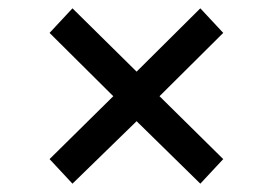

<svg xmlns="http://www.w3.org/2000/svg" viewBox="-20 -486 655 461"><path d="M516 -407 363 -255 516 -104 461 -45 308 -195 154 -45 99 -104 252 -255 99 -407 154 -466 308 -314 461 -466Z"/></svg>

Font: Chivo
Style: Regular
Weight: 400
Designer: Hector Gatti
Foundry: Omnibus-Type
Version: Version 1.003